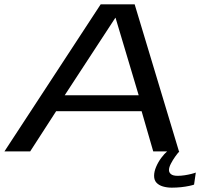

<svg xmlns="http://www.w3.org/2000/svg" viewBox="-32 -697 942 884"><path d="M-11.5 0H107L226.5 -185H620L673.5 0H792L588 -677H431.5ZM266 -258.5 499 -615H500L606.5 -258.5ZM759 167Q781 167 801.8 164.8Q822.5 162.5 839 159Q855.5 155.5 861.5 153L869.5 97.5Q862 100.5 848 104Q834 107.5 817.5 110Q801 112.5 786 112.5Q765 112.5 755.5 105Q746 97.5 746 86Q746 73.5 754.8 56.5Q763.5 39.5 774.8 23.8Q786 8 794 0H737.5Q724.5 11 710.2 30.2Q696 49.5 686.8 71.2Q677.5 93 677.5 112.5Q677.5 132.5 688.5 144.2Q699.5 156 718.2 161.5Q737 167 759 167Z"/></svg>

Font: Anybody Expanded
Style: Italic
Weight: 400
Width: 7
Italic angle: -10°
Version: Version 1.113;gftools[0.9.25]